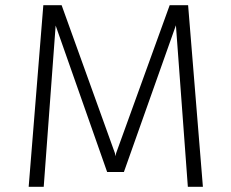

<svg xmlns="http://www.w3.org/2000/svg" viewBox="-20 -720 890 740"><path d="M90.5 0 147 -700H217.5L423 -129.5L425.5 -118L427.5 -129.5L634 -700H705L762 0H704L658 -622.5L457.5 -57H393L194.5 -621.5L148.5 0Z"/></svg>

Font: League Mono Wide UltraLight
Style: Regular
Weight: 200
Width: 8
Designer: Tyler Finck
Foundry: The League of Moveable Type / Tyler Finck
Version: Version 2.210